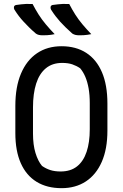

<svg xmlns="http://www.w3.org/2000/svg" viewBox="-20 -961 640 1001"><path d="M150 -940Q165 -911 181.5 -885Q198 -859 219 -834Q240 -809 265 -783Q255 -781 245.5 -779.5Q236 -778 225.5 -777.5Q215 -777 201 -777Q191 -777 182.5 -779Q174 -781 167 -786Q146 -804 131 -819Q116 -834 103 -848Q90 -862 78.5 -877Q67 -892 55 -911Q51 -919 53 -926Q55 -933 64 -935Q79 -937 91 -938.5Q103 -940 117 -940.5Q131 -941 150 -940ZM341 -940Q356 -911 372.5 -885Q389 -859 410 -834Q431 -809 456 -783Q445 -781 435.5 -779.5Q426 -778 416 -777.5Q406 -777 392 -777Q382 -777 373.5 -779Q365 -781 357 -786Q337 -804 321.5 -819Q306 -834 293.5 -848Q281 -862 269.5 -877Q258 -892 246 -911Q242 -919 244 -926Q246 -933 254 -935Q270 -937 282 -938.5Q294 -940 308 -940.5Q322 -941 341 -940ZM301 -720Q376 -720 429.5 -685.5Q483 -651 511.5 -584.5Q540 -518 540 -421V-280Q540 -184 510.5 -117Q481 -50 427.5 -15Q374 20 301 20Q225 20 171 -13Q117 -46 88.5 -110Q60 -174 60 -267V-409Q60 -508 89.5 -577.5Q119 -647 173 -683.5Q227 -720 301 -720ZM152 -265Q152 -206 165 -163.5Q178 -121 199 -96Q219 -82 242 -74.5Q265 -67 296 -67Q348 -67 381.5 -93.5Q415 -120 431.5 -169.5Q448 -219 448 -287V-423Q448 -466 442 -500Q436 -534 425 -560Q414 -586 398 -605Q379 -618 357 -625.5Q335 -633 304 -633Q253 -633 219 -605Q185 -577 168.5 -525Q152 -473 152 -401Z"/></svg>

Font: Rec Mono Semicasual
Style: Regular
Weight: 400
Version: Version 1.085; ttfautohint (v1.8.4.7-5d5b)